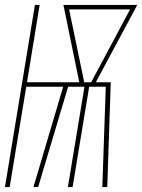

<svg xmlns="http://www.w3.org/2000/svg" viewBox="-26 -755 574 775"><path d="M-6 0 115 -735H134L83 -423H294L230 -735H528L361 -423H421L407 0H387L401 -405H334L267 0H248L315 -405H249L128 0H109L229 -405H80L13 0ZM342 -423 499 -717H253L314 -423Z"/></svg>

Font: Iosevka Thin
Style: Italic
Weight: 100
Italic angle: -9°
Monospace: yes
Designer: Belleve Invis
Foundry: Belleve Invis
Version: Version 32.5.0; ttfautohint (v1.8.4)